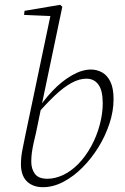

<svg xmlns="http://www.w3.org/2000/svg" viewBox="-20 -765 520 798"><path d="M158 13Q136 13 118.5 6Q101 -1 89.5 -13.5Q78 -26 72.5 -43.5Q67 -61 67 -82Q67 -112 73.5 -144.5Q80 -177 87 -211L192 -711L198 -698L80 -703L82 -720L230 -745L239 -737L153 -327L151 -317L130 -215Q124 -190 119.5 -169.5Q115 -149 112.5 -131Q110 -113 110 -93Q110 -63 125 -42.5Q140 -22 177 -22Q208 -22 241 -37Q274 -52 305 -83Q336 -115 359 -157Q382 -199 394.5 -246Q407 -293 407 -335Q407 -389 389 -413.5Q371 -438 339 -438Q309 -438 276.5 -420Q244 -402 208.5 -368.5Q173 -335 133 -289L123 -294H126Q159 -346 198 -387Q237 -428 279 -452Q321 -476 358 -476Q383 -476 404.5 -464Q426 -452 439 -425Q452 -398 452 -353Q452 -303 435 -251.5Q418 -200 389 -153Q360 -106 322.5 -68.5Q285 -31 243 -9Q201 13 158 13Z"/></svg>

Font: Source Serif 4 36pt Light
Style: Italic
Weight: 300
Italic angle: -12°
Designer: Frank Grießhammer
Foundry: Adobe Systems Incorporated
Version: Version 4.004;hotconv 1.0.116;makeotfexe 2.5.65601